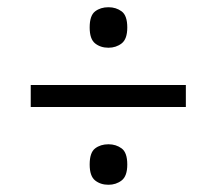

<svg xmlns="http://www.w3.org/2000/svg" viewBox="-20 -623 599 531"><path d="M65 -327V-388H494V-327ZM280 -112Q258 -112 243 -124Q228 -136 228 -168Q228 -201 243 -212.5Q258 -224 280 -224Q301 -224 316.5 -212.5Q332 -201 332 -168Q332 -136 316.5 -124Q301 -112 280 -112ZM280 -491Q258 -491 243 -503Q228 -515 228 -547Q228 -580 243 -591.5Q258 -603 280 -603Q301 -603 316.5 -591.5Q332 -580 332 -547Q332 -515 316.5 -503Q301 -491 280 -491Z"/></svg>

Font: ET Text
Style: Regular
Weight: 470
Designer: Monotype Design Team
Foundry: Monotype Imaging Inc.
Version: Version 2.009